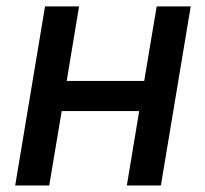

<svg xmlns="http://www.w3.org/2000/svg" viewBox="-20 -565 626 585"><path d="M220.9 -545.5H117.2L26.3 0H130L168 -226.6H404.1L366.5 0H470.2L561.1 -545.5H457.4L419.4 -318.5H183.2Z"/></svg>

Font: Margiela Sans Medium
Style: Italic
Weight: 500
Italic angle: -9.39999°
Designer: Stefan Endress, Andreas Faust
Version: Version 1.100;FEAKit 1.0